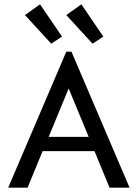

<svg xmlns="http://www.w3.org/2000/svg" viewBox="-20 -872 640 892"><path d="M489 0 419 -170H178L108 0H18L288 -632H312L582 0ZM299 -461 206 -236H392ZM218 -669 96 -802 166 -852 268 -702ZM410 -669 288 -802 358 -852 460 -702Z"/></svg>

Font: Inconsolata Expanded Medium
Style: Regular
Weight: 500
Width: 7
Monospace: yes
Designer: Raph Levien, Cyreal, Brenton Simpson
Foundry: Raph Levien, Cyreal, Google
Version: Version 3.001; ttfautohint (v1.8.2.53-6de2)